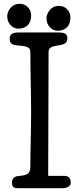

<svg xmlns="http://www.w3.org/2000/svg" viewBox="-20 -992 414 1012"><path d="M18 -907C18 -869 45 -841 77 -841C107 -841 144 -856 144 -911C144 -947 116 -972 84 -972C37 -972 18 -929 18 -907ZM225 -896C225 -858 252 -830 284 -830C314 -830 351 -845 351 -900C351 -937 323 -961 291 -961C244 -961 225 -918 225 -896ZM236 -719C236 -744 261 -749 289 -753C326 -758 335 -770 335 -790C335 -811 326 -821 284 -821H78C56 -821 31 -817 31 -789C31 -762 44 -754 78 -752C127 -749 140 -740 140 -717C140 -611 144 -507 144 -401C144 -296 140 -211 140 -113C140 -76 123 -68 75 -64C59 -63 43 -52 43 -29C43 -4 56 0 77 0H305C336 0 353 -11 353 -29C353 -51 344 -65 319 -65H234Z"/></svg>

Font: Life Savers
Style: ExtraBold
Weight: 800
Designer: Pablo Impallari, Rodrigo Fuenzalida, Brenda Gallo
Foundry: Pablo Impallari, Rodrigo Fuenzalida, Brenda Gallo
Version: Version 3.000